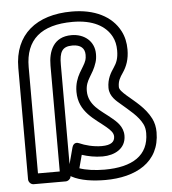

<svg xmlns="http://www.w3.org/2000/svg" viewBox="-56 -837 826 923"><g transform="rotate(-5 357.0 -375.5)"><path d="M250.1 1.4C251.3 2.4 252.8 3.4 253.8 3.9C296.2 27.1 356.5 35 415.4 35C561.7 35 680.2 -27.1 680.2 -173C680.2 -196.9 675.5 -219.3 665.4 -239.3C637.6 -294.4 589.1 -328.5 551.8 -361.3C531.8 -378.9 518.5 -392.6 518.5 -405C518.5 -434 528.5 -449.6 543.3 -471.4C562.8 -500 575.7 -533.9 575.7 -581C575.7 -613.7 569.1 -643.9 555.3 -670.5C516.4 -745.7 432.7 -786 324.1 -786C153.9 -786 45 -699.8 45 -538V0C45 10.7 54.9 25 70 25H225.1C235.1 25 248.9 15.9 250.1 1.4ZM250.1 -56V-536C250.1 -596.7 263.2 -623 313.1 -623C353.9 -623 372.8 -603.9 372.8 -573C372.8 -562.2 371.5 -553.7 369.5 -547.5C357.6 -509.6 313.4 -475.7 313.4 -399C313.4 -301.2 391.5 -261.1 442.1 -218C462.2 -200.9 475.1 -187.2 475.1 -170C475.1 -145.1 458.2 -129 412.1 -129C371.4 -129 330.5 -140.6 305.8 -151.8C281.7 -162.8 273.3 -142.7 271.3 -135.5ZM313.1 -673C225.4 -673 200.1 -604.4 200.1 -536V-25H95V-538C95 -669.7 172.3 -736 324.1 -736C421.4 -736 483 -701.3 510.9 -647.5C520.6 -628.8 525.7 -607 525.7 -581C525.7 -542.8 517 -521.7 502 -499.6C486.7 -477.1 468.5 -448.3 468.5 -405C468.5 -362.4 503 -337.7 518.8 -323.7C559.2 -288.2 600 -258 620.8 -216.7C626.9 -204.7 630.2 -190.4 630.2 -173C630.2 -65 550.9 -15 415.4 -15C370.8 -15 325.4 -21.2 295.4 -32.1L312.4 -95.6C341.2 -86.1 375.3 -79 412.1 -79C469.2 -79 525.1 -106.5 525.1 -170C525.1 -214.1 493.1 -240.2 474.5 -256C448.4 -278.3 417.7 -298.4 398.3 -318.7C378.5 -339.6 363.4 -364.3 363.4 -399C363.4 -454.8 397.5 -469.8 417.2 -532.5C421.2 -544.9 422.8 -558.4 422.8 -573C422.8 -635 373.9 -673 313.1 -673Z"/></g></svg>

Font: Asimov
Style: WidOu
Weight: 500
Designer: Google
Version: Version 2.000980; 2014